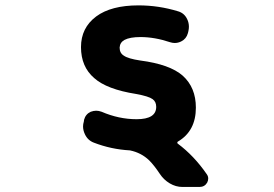

<svg xmlns="http://www.w3.org/2000/svg" viewBox="-20 -579 1040 728"><path d="M671.9 129.9Q646.5 129.9 623.5 116.2Q600.6 102.5 585.9 80.1Q564.5 47.9 545.9 29.3Q515.6 0 472.7 -8.8Q401.4 -12.7 335.9 -38.1Q312.5 -46.9 301.8 -70.3Q294.9 -85 294.9 -99.6Q294.9 -108.4 297.9 -118.2L298.8 -125Q304.7 -146.5 324.2 -155.3Q335 -159.2 344.7 -159.2Q354.5 -159.2 365.2 -155.3Q430.7 -127 498 -127Q572.3 -127 572.3 -173.8Q572.3 -193.4 558.6 -203.1Q543.9 -213.9 496.1 -222.7Q384.8 -240.2 336.9 -283.2Q287.1 -326.2 287.1 -400.4Q287.1 -473.6 344.7 -516.6Q401.4 -558.6 504.9 -558.6Q582 -558.6 655.3 -536.1Q678.7 -529.3 689.5 -506.8Q696.3 -493.2 696.3 -477.5Q696.3 -469.7 694.3 -460.9L692.4 -453.1Q686.5 -431.6 667 -421.9Q655.3 -416 642.6 -416Q633.8 -416 625 -418.9Q566.4 -438.5 512.7 -438.5Q472.7 -438.5 452.1 -427.7Q434.6 -418 433.6 -398.4Q433.6 -377.9 449.2 -368.2Q465.8 -356.4 511.7 -349.6Q624 -335 672.9 -292Q722.7 -247.1 722.7 -170.9Q722.7 -82 654.3 -42Q652.3 -41 652.3 -38.1Q652.3 -35.2 654.3 -34.2Q715.8 11.7 763.7 81.1Q769.5 88.9 769.5 97.7Q769.5 105.5 765.6 113.3Q755.9 129.9 736.3 129.9Z"/></svg>

Font: Rounded Mgen+ 2m bold
Style: Bold
Weight: 700
Designer: [Source Han Sans]
Ryoko NISHIZUKA  (kana & ideographs); Paul D. Hunt (Latin, Greek & Cyrillic); Wenlong ZHANG  (bopomofo
Version: Version 1.059.20150602